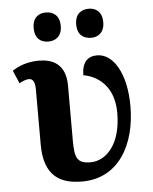

<svg xmlns="http://www.w3.org/2000/svg" viewBox="-54 -799 683 855"><g transform="rotate(-5 287.5 -372.0)"><path d="M375 -624C404 -624 434 -641 434 -689C434 -737 404 -754 375 -754C342 -754 313 -737 313 -689C313 -641 342 -624 375 -624ZM183 -624C214 -624 244 -641 244 -689C244 -737 214 -754 183 -754C151 -754 123 -737 123 -689C123 -641 151 -624 183 -624ZM279 10C443 10 522 -135 522 -306C522 -452 466 -544 393 -544C352 -544 325 -519 325 -461C380 -452 461 -408 461 -281C461 -141 394 -72 323 -72C263 -72 253 -99 253 -174V-421C253 -522 189 -543 133 -543C82 -543 41 -527 14 -508L39 -450C54 -459 70 -465 82 -465C98 -465 109 -453 109 -416V-170C109 -29 181 10 279 10Z"/></g></svg>

Font: Noto Serif SemiCondensed
Style: Bold
Weight: 700
Width: 4
Designer: Monotype Design Team
Foundry: Monotype Imaging Inc.
Version: Version 2.015